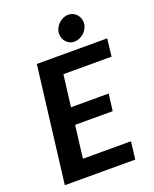

<svg xmlns="http://www.w3.org/2000/svg" viewBox="-153 -922 810 1008"><g transform="rotate(-20 252.0 -417.5)"><path d="M503.9 -648.4 492.7 -550.3H223.6L201.7 -373.5H412.1L400.4 -279.3H190.4L168 -98.1H436.5L424.8 0H31.2L110.8 -648.4ZM417 -769.5Q417 -753.9 410.2 -739.5Q403.3 -725.1 392.1 -714.4Q380.9 -703.6 366.2 -697.3Q351.6 -690.9 335.4 -690.9Q322.8 -690.9 311.8 -696Q300.8 -701.2 292.5 -710Q284.2 -718.8 279.3 -730.5Q274.4 -742.2 274.4 -755.4Q274.4 -771.5 281.2 -785.9Q288.1 -800.3 299.1 -811.3Q310.1 -822.3 324.5 -828.6Q338.9 -835 353.5 -835Q367.2 -835 378.9 -829.8Q390.6 -824.7 398.9 -815.7Q407.2 -806.6 412.1 -794.7Q417 -782.7 417 -769.5Z"/></g></svg>

Font: Carlito
Style: Bold Italic
Weight: 700
Italic angle: -7°
Designer: Lukasz Dziedzic
Foundry: tyPoland Lukasz Dziedzic
Version: Version 1.104